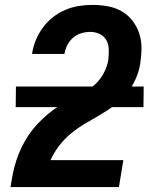

<svg xmlns="http://www.w3.org/2000/svg" viewBox="-20 -763 640 783"><path d="M23 0V-1Q27 -28 32.5 -55Q38 -82 46.5 -108.5Q55 -135 67.5 -161Q80 -187 96 -211Q112 -235 132 -256.5Q152 -278 174 -296.5Q196 -315 220.5 -331Q245 -347 270.5 -360Q296 -373 322 -386.5Q348 -400 369.5 -420.5Q391 -441 404 -466.5Q417 -492 422 -519V-522Q424 -542 423.5 -562.5Q423 -583 413.5 -599.5Q404 -616 386 -624.5Q368 -633 348 -633Q330 -633 311.5 -627.5Q293 -622 278 -609Q263 -596 254.5 -579Q246 -562 243 -544V-543H111V-545Q115 -572 126 -599Q137 -626 154.5 -650Q172 -674 195.5 -692.5Q219 -711 246 -722.5Q273 -734 301 -738.5Q329 -743 357 -743Q388 -743 419 -737.5Q450 -732 475.5 -717.5Q501 -703 519.5 -679.5Q538 -656 547.5 -627.5Q557 -599 557 -567.5Q557 -536 552 -504Q547 -472 533 -440.5Q519 -409 497 -381.5Q475 -354 446.5 -333Q418 -312 388 -294.5Q358 -277 328 -259.5Q298 -242 270.5 -219.5Q243 -197 221.5 -169Q200 -141 186 -110H483L465 0ZM44 -326 45 -410H566L565 -326Z"/></svg>

Font: Iosevka Aile Extrabold Oblique
Style: Regular
Weight: 800
Italic angle: -9°
Designer: Belleve Invis
Foundry: Belleve Invis
Version: Version 31.1.0; ttfautohint (v1.8.4)